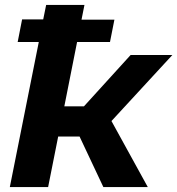

<svg xmlns="http://www.w3.org/2000/svg" viewBox="-20 -762 722 782"><path d="M682 -538H512L322 -329H242L294 -591H428L446 -682H312L324 -742H168L156 -683H70L52 -591H138L20 0H176L217 -206H304L401 0H582L434 -269Z"/></svg>

Font: AWKNG-Font
Style: Bold Italic
Weight: 700
Italic angle: -11.3°
Designer: Awakening Church
Foundry: Awakening Church
Version: Version 1.700;PS 001.700;hotconv 1.0.88;makeotf.lib2.5.64775